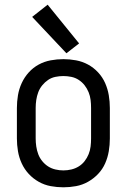

<svg xmlns="http://www.w3.org/2000/svg" viewBox="-20 -790 540 818"><path d="M250 8Q277 8 304 3Q331 -2 355 -15.5Q379 -29 398 -49Q417 -69 428 -94Q439 -119 443.5 -146Q448 -173 448 -200V-330Q448 -357 443.5 -384Q439 -411 428 -436Q417 -461 398 -481.5Q379 -502 355 -515Q331 -528 304 -533Q277 -538 250 -538Q223 -538 196 -533Q169 -528 145 -515Q121 -502 102.5 -481.5Q84 -461 72.5 -436Q61 -411 56.5 -384Q52 -357 52 -330V-200Q52 -173 56.5 -146Q61 -119 72.5 -94Q84 -69 102.5 -49Q121 -29 145 -15.5Q169 -2 196 3Q223 8 250 8ZM250 -64Q233 -64 216 -68Q199 -72 185 -81Q171 -90 160 -103.5Q149 -117 143 -133Q137 -149 134.5 -166Q132 -183 132 -200V-330Q132 -347 134.5 -364Q137 -381 143 -397Q149 -413 160 -426.5Q171 -440 185 -449.5Q199 -459 216 -462.5Q233 -466 250 -466Q267 -466 284 -462.5Q301 -459 315.5 -449.5Q330 -440 340.5 -426.5Q351 -413 357.5 -397Q364 -381 366 -364Q368 -347 368 -330V-200Q368 -183 366 -166Q364 -149 357.5 -133Q351 -117 340.5 -103.5Q330 -90 315.5 -81Q301 -72 284 -68Q267 -64 250 -64ZM263 -563 317 -605 183 -770 117 -718Z"/></svg>

Font: Iosevka SS09
Style: Regular
Weight: 400
Monospace: yes
Designer: Belleve Invis
Foundry: Belleve Invis
Version: Version 5.2.1; ttfautohint (v1.8.3)